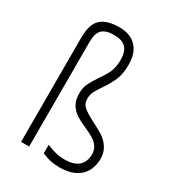

<svg xmlns="http://www.w3.org/2000/svg" viewBox="-206 -976 1008 1111"><g transform="rotate(30 297.5 -421.0)"><path d="M247 -8V-65Q286 -49 312.5 -43Q339 -37 366 -37Q489 -37 492 -141Q492 -172 477 -193Q462 -214 440.5 -227Q419 -240 382 -257Q340 -275 313.5 -292Q287 -309 269 -337.5Q251 -366 251 -410Q251 -449 264 -476.5Q277 -504 303 -543Q332 -583 347 -616Q362 -649 362 -698Q362 -754 336.5 -779.5Q311 -805 258 -805Q203 -805 178.5 -781Q154 -757 154 -698V0H100V-698Q100 -786 139.5 -822.5Q179 -859 263 -859Q335 -859 375.5 -817.5Q416 -776 416 -698Q416 -636 399 -596Q382 -556 350 -509Q328 -477 317.5 -456Q307 -435 307 -409Q307 -374 331.5 -353.5Q356 -333 408 -307Q452 -285 480 -266.5Q508 -248 528 -217Q548 -186 548 -140Q544 -62 496 -22.5Q448 17 366 17Q335 17 307 11.5Q279 6 247 -8Z"/></g></svg>

Font: Biryani UltraLight
Style: Regular
Weight: 250
Designer: Dan Reynolds and Mathieu Réguer
Foundry: Dan Reynolds and Mathieu Réguer
Version: Version 1.003; ttfautohint (v1.1) -l 5 -r 5 -G 72 -x 0 -D la